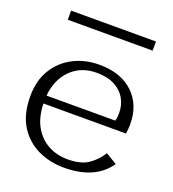

<svg xmlns="http://www.w3.org/2000/svg" viewBox="-133 -814 837 929"><g transform="rotate(20 286.0 -349.0)"><path d="M531 -88Q460 14 301 14Q227 14 165.5 -15.5Q104 -45 67 -104.5Q30 -164 30 -256Q30 -337 65.5 -394.5Q101 -452 160.5 -482.5Q220 -513 293 -513Q404 -513 467.5 -453Q531 -393 531 -293Q531 -269 527 -244H102Q104 -172 132 -124.5Q160 -77 204.5 -53.5Q249 -30 303 -30Q373 -30 411.5 -57.5Q450 -85 473 -123ZM294 -472Q214 -472 162.5 -421Q111 -370 103 -285H457Q460 -296 461 -305.5Q462 -315 462 -327Q462 -366 443.5 -399Q425 -432 387.5 -452Q350 -472 294 -472ZM74 -665V-712H511V-665Z"/></g></svg>

Font: Panamera
Style: Regular
Weight: 400
Designer: Bastien Sozeau
Foundry: NBR — Bastien Sozeau
Version: Version 3.002; ttfautohint (v1.8.4.7-5d5b);gftools[0.9.33]